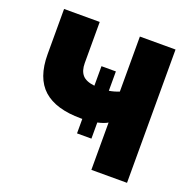

<svg xmlns="http://www.w3.org/2000/svg" viewBox="-126 -836 961 961"><g transform="rotate(20 355.0 -355.0)"><path d="M459 -710H648.9V0H459V-252Q440.9 -240.7 405.8 -232.9V-147H329.1V-224.1H321.8Q188 -224.1 121.6 -283.4Q55.2 -342.8 55.2 -469.2V-710H245.1V-491.2Q245.1 -450.7 263.9 -428.5Q282.7 -406.2 329.1 -400.9V-504.9H405.8V-401.9Q433.1 -406.2 459 -417Z"/></g></svg>

Font: Rawline Black
Style: Regular
Weight: 900
Designer: Matt McInerney, Pablo Impallari, Rodrigo Fuenzalida
Foundry: Matt McInerney, Pablo Impallari, Rodrigo Fuenzalida
Version: Version 4.020;PS 004.020;hotconv 1.0.88;makeotf.lib2.5.64775